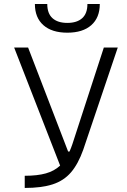

<svg xmlns="http://www.w3.org/2000/svg" viewBox="-20 -928 626 948"><path d="M102.1 0V-60.1Q164.1 -60.1 206.1 -71.8Q248 -83.5 276.9 -110.4L49.8 -693.4H118.7L316.4 -179.7H323.2Q330.6 -196.3 337.4 -216.3L492.7 -693.4H561.5L391.1 -189Q366.2 -118.7 330.6 -77.1Q294.9 -35.6 240 -17.8Q185.1 0 102.1 0ZM312.5 -766.6Q236.3 -766.6 194.3 -803.7Q152.3 -840.8 152.3 -908.2H213.4Q213.4 -861.3 239.3 -838.1Q265.1 -814.9 312.5 -814.9Q359.9 -814.9 385.7 -838.1Q411.6 -861.3 411.6 -908.2H472.7Q472.7 -840.8 430.7 -803.7Q388.7 -766.6 312.5 -766.6Z"/></svg>

Font: Cascadia Code NF Light
Style: Regular
Weight: 300
Monospace: yes
Designer: Aaron Bell
Foundry: Saja Typeworks
Version: Version 2404.023; ttfautohint (v1.8.4)